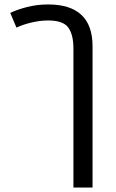

<svg xmlns="http://www.w3.org/2000/svg" viewBox="-20 -583 522 863"><path d="M54 -459 26 -525Q57 -540 102 -551.5Q147 -563 196 -563Q396 -563 396 -375V260H310V-366Q310 -427 287 -459Q264 -491 196 -491Q161 -491 122.5 -482Q84 -473 54 -459Z"/></svg>

Font: Noto Sans Thai Looped
Style: Regular
Weight: 400
Designer: Sasikarn Vongin, Ben Mitchell
Foundry: The Fontpad Ltd
Version: Version 1.001; ttfautohint (v1.8.4.7-5d5b)